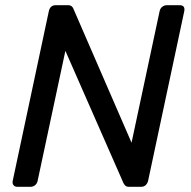

<svg xmlns="http://www.w3.org/2000/svg" viewBox="-20 -720 737 740"><path d="M29 -23 168 -676Q173 -700 195 -700H241Q252 -700 257 -695Q262 -690 263 -686L487 -170L595 -676Q597 -687 605 -693.5Q613 -700 623 -700H672Q695 -700 690 -676L551 -24Q549 -14 542 -7Q535 0 524 0H478Q467 0 462.5 -5Q458 -10 456 -14L232 -524L125 -23Q123 -13 115.5 -6.5Q108 0 97 0H47Q37 0 32 -6.5Q27 -13 29 -23Z"/></svg>

Font: SVN-Rubik
Style: Italic
Weight: 400
Italic angle: -12°
Designer: Hubert and Fischer
Foundry: Hubert & Fischer
Version: Version 2.101; ttfautohint (v1.8.3)